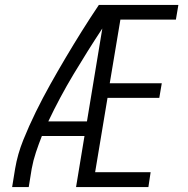

<svg xmlns="http://www.w3.org/2000/svg" viewBox="-20 -755 760 775"><path d="M29 0H96L108 -74Q114 -107 125 -140Q136 -173 149 -206H321L287 0H579L588 -60H364L414 -360H623L633 -419H423L466 -676H690L700 -735H379Q344 -683 310.5 -629.5Q277 -576 245 -522Q213 -468 182.5 -413.5Q152 -359 124.5 -303Q97 -247 74 -190Q51 -133 41 -74ZM175 -265Q221 -362 277 -455.5Q333 -549 393 -640L331 -265Z"/></svg>

Font: Iosevka Sparkle Light
Style: Italic
Weight: 300
Italic angle: -9°
Designer: Belleve Invis
Foundry: Belleve Invis
Version: Version 4.5.0; ttfautohint (v1.8.3)